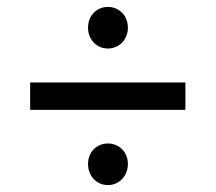

<svg xmlns="http://www.w3.org/2000/svg" viewBox="-20 -627 622 554"><path d="M291 -487C324 -487 349 -513 349 -547C349 -582 324 -607 291 -607C259 -607 234 -582 234 -547C234 -513 259 -487 291 -487ZM67 -310H515V-389H67ZM291 -93C324 -93 349 -119 349 -154C349 -188 324 -213 291 -213C259 -213 234 -188 234 -154C234 -119 259 -93 291 -93Z"/></svg>

Font: AWKNG-Font Medium
Style: Regular
Weight: 500
Designer: Awakening Church
Foundry: Awakening Church
Version: Version 1.700;PS 001.700;hotconv 1.0.88;makeotf.lib2.5.64775